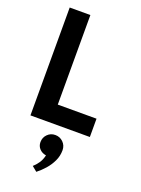

<svg xmlns="http://www.w3.org/2000/svg" viewBox="-175 -735 808 1104"><g transform="rotate(20 229.0 -183.0)"><path d="M415.5 0H52V-660H178.5V-112H415.5ZM194.5 293.5 164 268.5Q179 256 193.8 234.8Q208.5 213.5 214.5 185.5Q190 182 174.2 165.2Q158.5 148.5 158.5 124.5Q158.5 96 178 76.5Q197.5 57 225.5 57Q254 57 274 76.8Q294 96.5 294 125.5Q294 161 279.2 192Q264.5 223 242 248.5Q219.5 274 194.5 293.5Z"/></g></svg>

Font: Lucymar Sans SemiBold
Style: Regular
Weight: 600
Foundry: The League of Moveable Type (original font) / Main changes by Cristiano Sobral with portions from Mirco Monsees
Version: Version 2.001;August 30, 2020;FontCreator 13.0.0.2681 64-bit